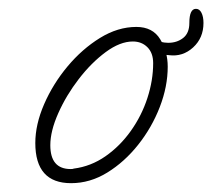

<svg xmlns="http://www.w3.org/2000/svg" viewBox="-20 -420 481 435"><path d="M141 -5Q60 -5 60 -96Q60 -138 80 -184Q100 -230 133 -269.5Q166 -309 206.5 -334Q247 -359 289 -359Q326 -359 343 -331Q360 -303 360 -269Q360 -224 342 -177.5Q324 -131 293 -92Q262 -53 223 -29Q184 -5 141 -5ZM140 -37Q146 -37 147 -38Q186 -43 219 -66Q252 -89 276.5 -123.5Q301 -158 314 -198Q327 -238 327 -277Q327 -300 314 -313Q301 -326 281 -326Q252 -326 219.5 -302Q187 -278 158.5 -241Q130 -204 112 -163.5Q94 -123 94 -91Q94 -37 140 -37ZM363 -295Q349 -295 338 -305.5Q327 -316 327 -322Q327 -326 328 -330.5Q329 -335 330 -333Q343 -323 361 -323Q381 -323 395 -334Q409 -345 409 -368Q409 -400 424 -400Q432 -400 436.5 -391Q441 -382 441 -368Q441 -334 417.5 -312.5Q394 -291 363 -295Z"/></svg>

Font: Oooh Baby
Style: Regular
Weight: 400
Designer: Robert E. Leuschke
Foundry: Robert E. Leuschke
Version: Version 1.011; ttfautohint (v1.8.3)